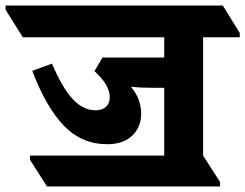

<svg xmlns="http://www.w3.org/2000/svg" viewBox="-88 -646 883 691"><path d="M81 25 20 -71V-86H503V-330H460Q438 -330 418.5 -331Q399 -332 383 -334Q403 -310 411.5 -286Q420 -262 420 -237Q420 -189 388 -158Q356 -127 298 -127Q206 -127 142 -193.5Q78 -260 28 -391L99 -417Q137 -328 174.5 -288.5Q212 -249 256 -249Q280 -249 293.5 -261.5Q307 -274 307 -296Q307 -340 252 -390L281 -439H503V-512H-6L-68 -611V-626H714L775 -527V-512H643V-86L704 9V25Z"/></svg>

Font: Noto Serif Devanagari ExtraBold
Style: Regular
Weight: 800
Designer: Universal Thirst, Indian Type Foundry and the Monotype Design Team
Foundry: Monotype Imaging Inc.
Version: Version 2.004; ttfautohint (v1.8.4.7-5d5b)